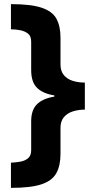

<svg xmlns="http://www.w3.org/2000/svg" viewBox="-20 -743 461 930"><path d="M33 45Q56 44 78.5 40Q101 36 116 23.5Q131 11 131 -15V-155Q131 -211 159.5 -238.5Q188 -266 243 -275V-281Q190 -289 160.5 -316.5Q131 -344 131 -404V-541Q131 -568 116 -580Q101 -592 78.5 -596.5Q56 -601 33 -601V-723Q130 -723 182 -705.5Q234 -688 253.5 -652Q273 -616 273 -561V-431Q273 -399 289 -379.5Q305 -360 332 -351.5Q359 -343 391 -343V-212Q360 -212 333 -203.5Q306 -195 289.5 -175.5Q273 -156 273 -124V3Q273 59 253 95.5Q233 132 181.5 149.5Q130 167 33 167Z"/></svg>

Font: Noto Sans Hebrew Thin ExtraBold
Style: Regular
Weight: 800
Version: Version 3.001